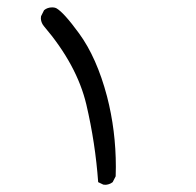

<svg xmlns="http://www.w3.org/2000/svg" viewBox="-20 -348 540 530"><path d="M265.1 161.6Q267.1 162.1 271 162.1Q274.9 162.1 280.5 160.4Q286.1 158.7 291 154.8L299.3 138.7Q299.8 125.5 299.8 112.8Q299.8 12.2 275.4 -82Q247.1 -189 198.2 -255.9Q156.2 -313.5 135.7 -325.2Q133.3 -326.2 131.8 -326.7Q127.9 -327.6 124 -327.6Q110.8 -327.6 101.6 -319.8L93.3 -303.2Q92.8 -301.3 92.8 -297.1Q92.8 -293 94.7 -287.1Q96.7 -281.2 101.1 -275.9Q192.4 -168.9 218.3 -59.6Q243.2 46.4 251 154.8Z"/></svg>

Font: NaikaiFont
Style: Light
Weight: 300
Version: Version 1.89